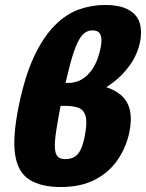

<svg xmlns="http://www.w3.org/2000/svg" viewBox="-20 -739 586 771"><path d="M224 12Q144 12 97.5 -18Q51 -48 40.5 -119.5Q30 -191 56 -317Q81 -437 118 -514.5Q155 -592 200.5 -637.5Q246 -683 297 -701Q348 -719 401 -719Q463 -719 497.5 -699Q532 -679 541.5 -645Q551 -611 542 -568Q531 -519 502 -478Q473 -437 432.5 -406.5Q392 -376 344.5 -359.5Q297 -343 249 -343L295 -404Q412 -404 466.5 -356.5Q521 -309 499 -206Q486 -146 452 -96.5Q418 -47 361.5 -17.5Q305 12 224 12ZM242 -100Q265 -100 280 -109.5Q295 -119 304.5 -139.5Q314 -160 320 -191Q331 -245 324 -271.5Q317 -298 295.5 -306Q274 -314 239 -314H172L191 -406H257Q271 -406 289 -411.5Q307 -417 325.5 -432.5Q344 -448 359.5 -475.5Q375 -503 384 -547Q391 -580 384 -598.5Q377 -617 351 -617Q334 -617 319.5 -606.5Q305 -596 291 -567Q277 -538 262.5 -484Q248 -430 229 -344Q214 -267 206.5 -219Q199 -171 200.5 -145Q202 -119 212.5 -109.5Q223 -100 242 -100Z"/></svg>

Font: Ysabeau Black
Style: Italic
Weight: 900
Italic angle: -12°
Version: Version 2.000;gftools[0.9.27.dev2+g8671c4b]